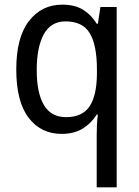

<svg xmlns="http://www.w3.org/2000/svg" viewBox="-20 -659 599 826"><path d="M396 -79Q396 -97 397 -120.5Q398 -144 401 -166H396Q373 -129 336 -106Q299 -83 245 -83Q156 -83 103 -152.5Q50 -222 50 -360Q50 -498 104.5 -568.5Q159 -639 248 -639Q302 -639 337.5 -617Q373 -595 396 -557H401L412 -629H482V147H396ZM264 -155Q334 -155 365 -201Q396 -247 397 -340V-360Q397 -464 366.5 -515.5Q336 -567 262 -567Q199 -567 168.5 -511.5Q138 -456 138 -358Q138 -259 169 -207Q200 -155 264 -155Z"/></svg>

Font: Noto Sans Telugu UI SemiCondensed
Style: Regular
Weight: 400
Width: 4
Designer: Jelle Bosma - Monotype Design Team
Foundry: Monotype Imaging Inc.
Version: Version 2.005; ttfautohint (v1.8.4.7-5d5b)